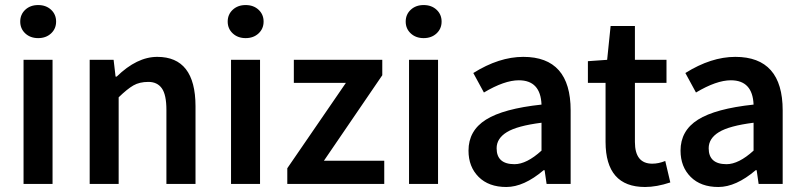

<svg xmlns="http://www.w3.org/2000/svg" viewBox="-20 -728 3183 760"><path d="M182.1 -595.7Q162.1 -577.1 131.1 -577.1Q100.1 -577.1 80.1 -595.7Q60.1 -614.3 60.1 -642.6Q60.1 -670.9 80.1 -689.5Q100.1 -708 131.1 -708Q162.1 -708 182.1 -689.5Q202.1 -670.9 202.1 -642.6Q202.1 -614.3 182.1 -595.7ZM73.2 0V-491.2H188V0Z M335 0V-491.2H429.7L437.5 -424.8H441.9Q522 -502.9 602.5 -502.9Q753.4 -502.9 753.9 -308.1V0H638.7V-293Q638.7 -353 620.6 -378.4Q602.5 -403.8 567.4 -403.8Q532.2 -403.8 508.1 -389.9Q483.9 -376 449.7 -342.8V0Z M1003.4 -595.7Q983.4 -577.1 952.4 -577.1Q921.4 -577.1 901.4 -595.7Q881.3 -614.3 881.3 -642.6Q881.3 -670.9 901.4 -689.5Q921.4 -708 952.4 -708Q983.4 -708 1003.4 -689.5Q1023.4 -670.9 1023.4 -642.6Q1023.4 -614.3 1003.4 -595.7ZM894.5 0V-491.2H1009.3V0Z M1117.2 0V-62L1349.1 -399.9H1143.1V-491.2H1493.2V-430.2L1262.2 -91.8H1501V0Z M1708 -595.7Q1688 -577.1 1657 -577.1Q1626 -577.1 1606 -595.7Q1585.9 -614.3 1585.9 -642.6Q1585.9 -670.9 1606 -689.5Q1626 -708 1657 -708Q1688 -708 1708 -689.5Q1728 -670.9 1728 -642.6Q1728 -614.3 1708 -595.7ZM1599.1 0V-491.2H1713.9V0Z M2016.6 -78.1Q2064.5 -78.1 2123.5 -131.8V-242.2Q2027.3 -230 1986.6 -205.1Q1945.8 -180.2 1945.8 -141.1Q1945.8 -78.1 2016.6 -78.1ZM1834.5 -131.8Q1834.5 -210.9 1903.6 -254.4Q1972.7 -297.9 2123.5 -314Q2119.6 -410.2 2033.7 -410.2Q1976.6 -410.2 1895.5 -361.8L1853.5 -439Q1955.6 -502.9 2051.3 -502.9Q2238.8 -502.9 2238.8 -291V0H2143.6L2135.7 -54.2H2131.8Q2053.7 12.2 1984.1 12.2Q1914.6 12.2 1874.5 -27.8Q1834.5 -67.9 1834.5 -131.8Z M2533.2 12.2Q2377.4 12.2 2377 -166V-399.9H2307.1V-485.8L2383.3 -491.2L2397 -625H2493.2V-491.2H2618.2V-399.9H2493.2V-166Q2493.2 -80.1 2562 -80.1Q2586.9 -80.1 2613.3 -90.8L2633.3 -5.9Q2579.1 12.2 2533.2 12.2Z M2856 -78.1Q2903.8 -78.1 2962.9 -131.8V-242.2Q2866.7 -230 2825.9 -205.1Q2785.2 -180.2 2785.2 -141.1Q2785.2 -78.1 2856 -78.1ZM2673.8 -131.8Q2673.8 -210.9 2742.9 -254.4Q2812 -297.9 2962.9 -314Q2959 -410.2 2873 -410.2Q2815.9 -410.2 2734.9 -361.8L2692.9 -439Q2794.9 -502.9 2890.6 -502.9Q3078.1 -502.9 3078.1 -291V0H2982.9L2975.1 -54.2H2971.2Q2893.1 12.2 2823.5 12.2Q2753.9 12.2 2713.9 -27.8Q2673.8 -67.9 2673.8 -131.8Z"/></svg>

Font: SourceSansPro-Semibold
Style: Regular
Weight: 600
Designer: Paul D. Hunt
Foundry: Adobe Systems Incorporated
Version: Version 2.020;PS 2.0;hotconv 1.0.86;makeotf.lib2.5.63406